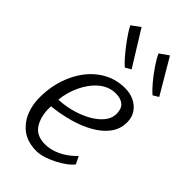

<svg xmlns="http://www.w3.org/2000/svg" viewBox="-260 -936 1023 1023"><g transform="rotate(45 251.5 -424.0)"><path d="M234 8Q168 8 124 -24Q81.5 -56.5 61.8 -107Q42 -157.5 44 -215Q45.5 -311.5 84 -393Q121.5 -472.5 186 -518.2Q250.5 -564 332 -564Q368.5 -564 399.5 -549.5Q430.5 -535 449.2 -507.8Q468 -480.5 468 -442Q468 -392 439 -353Q410 -314 360.5 -285.8Q311 -257.5 249 -240.2Q187 -223 121 -216Q120.5 -214 120.2 -209.8Q120 -205.5 120 -200Q120 -137 148 -93.5Q176 -50 242 -50Q283.5 -50 328 -71Q372.5 -92 412 -133L433 -91Q422 -75.5 399 -58.2Q376 -41 347 -26Q318 -11 288.5 -1.5Q259 8 234 8ZM123 -269Q166.5 -270 214 -282.2Q261.5 -294.5 303 -316.5Q344.5 -338.5 370.2 -368.8Q396 -399 396 -436Q396 -473 375.2 -491Q354.5 -509 316 -509Q265.5 -509 223 -474Q180.5 -438 154.5 -382Q128.5 -326 123 -269ZM253 -640Q238 -652 217.5 -675.2Q197 -698.5 176 -726Q155 -753.5 138.2 -778.8Q121.5 -804 114 -820L163 -856L285 -659ZM462 -640Q440.5 -657.5 414 -689.2Q387.5 -721 363.5 -756.2Q339.5 -791.5 326 -820L377 -856L493 -659Z"/></g></svg>

Font: Merriweather Sans Light
Style: Italic
Weight: 300
Italic angle: -7.5°
Designer: Eben Sorkin
Foundry: Eben Sorkin
Version: Version 2.001; ttfautohint (v1.8.3)